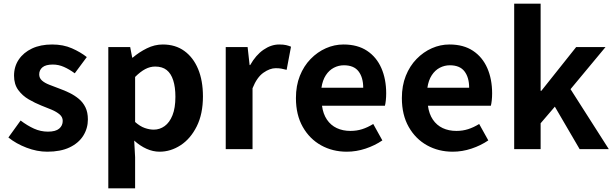

<svg xmlns="http://www.w3.org/2000/svg" viewBox="-20 -818 3365 1053"><path d="M239 14Q183 14 125.5 -8Q68 -30 26 -64L93 -157Q130 -129 166.5 -112.5Q203 -96 243 -96Q285 -96 304.5 -112.5Q324 -129 324 -155Q324 -176 307 -190.5Q290 -205 263 -216.5Q236 -228 207 -239Q172 -253 137.5 -273Q103 -293 80 -324.5Q57 -356 57 -403Q57 -453 83 -491.5Q109 -530 155.5 -552Q202 -574 266 -574Q327 -574 374.5 -553Q422 -532 456 -505L390 -416Q360 -438 330.5 -451Q301 -464 270 -464Q231 -464 213 -449Q195 -434 195 -410Q195 -390 210 -376.5Q225 -363 251 -353Q277 -343 306 -332Q334 -322 361.5 -308.5Q389 -295 412 -276Q435 -257 448.5 -229.5Q462 -202 462 -163Q462 -114 436.5 -73.5Q411 -33 361.5 -9.5Q312 14 239 14Z M574 215V-560H694L705 -502H708Q743 -532 785.5 -553Q828 -574 873 -574Q942 -574 991 -538.5Q1040 -503 1066.5 -439.5Q1093 -376 1093 -289Q1093 -193 1059 -125Q1025 -57 970.5 -21.5Q916 14 855 14Q819 14 783.5 -2Q748 -18 716 -47L721 44V215ZM823 -107Q856 -107 883 -126.5Q910 -146 926 -186Q942 -226 942 -287Q942 -340 930 -377.5Q918 -415 894 -434Q870 -453 831 -453Q803 -453 776.5 -439Q750 -425 721 -396V-149Q748 -125 774 -116Q800 -107 823 -107Z M1218 0V-560H1338L1349 -461H1352Q1383 -516 1425 -545Q1467 -574 1511 -574Q1535 -574 1549.5 -570.5Q1564 -567 1576 -562L1552 -435Q1536 -439 1523.5 -441.5Q1511 -444 1492 -444Q1460 -444 1424.5 -419Q1389 -394 1365 -334V0Z M1882 14Q1804 14 1741 -21Q1678 -56 1640.5 -122Q1603 -188 1603 -280Q1603 -348 1624.5 -402Q1646 -456 1683.5 -494.5Q1721 -533 1767.5 -553.5Q1814 -574 1864 -574Q1941 -574 1993 -539.5Q2045 -505 2071.5 -444.5Q2098 -384 2098 -306Q2098 -286 2096 -267.5Q2094 -249 2091 -238H1746Q1752 -193 1773 -162Q1794 -131 1827 -115.5Q1860 -100 1902 -100Q1936 -100 1966 -109.5Q1996 -119 2027 -138L2077 -48Q2036 -20 1985 -3Q1934 14 1882 14ZM1743 -337H1972Q1972 -393 1946.5 -426.5Q1921 -460 1866 -460Q1837 -460 1811 -446.5Q1785 -433 1767 -405.5Q1749 -378 1743 -337Z M2463 14Q2385 14 2322 -21Q2259 -56 2221.5 -122Q2184 -188 2184 -280Q2184 -348 2205.5 -402Q2227 -456 2264.5 -494.5Q2302 -533 2348.5 -553.5Q2395 -574 2445 -574Q2522 -574 2574 -539.5Q2626 -505 2652.5 -444.5Q2679 -384 2679 -306Q2679 -286 2677 -267.5Q2675 -249 2672 -238H2327Q2333 -193 2354 -162Q2375 -131 2408 -115.5Q2441 -100 2483 -100Q2517 -100 2547 -109.5Q2577 -119 2608 -138L2658 -48Q2617 -20 2566 -3Q2515 14 2463 14ZM2324 -337H2553Q2553 -393 2527.5 -426.5Q2502 -460 2447 -460Q2418 -460 2392 -446.5Q2366 -433 2348 -405.5Q2330 -378 2324 -337Z M2800 0V-798H2945V-320H2949L3140 -560H3301L3109 -329L3319 0H3159L3023 -233L2945 -142V0Z"/></svg>

Font: Noto Sans SC
Style: Bold
Weight: 700
Designer: Ryoko NISHIZUKA  (kana, bopomofo & ideographs); Paul D. Hunt (Latin, Greek & Cyrillic); Sandoll Communications , Soo-you
Foundry: Adobe
Version: Version 2.004-H2;hotconv 1.0.118;makeotfexe 2.5.65603